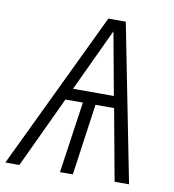

<svg xmlns="http://www.w3.org/2000/svg" viewBox="-99 -754 748 824"><g transform="rotate(10 275.0 -342.5)"><path d="M398 -311H317L273 0H217L262 -311H186L40 0H-21L307 -685H383L518 0H455ZM388 -362 338 -635 210 -362Z"/></g></svg>

Font: Fira Sans Light
Style: Italic
Weight: 300
Italic angle: -8°
Designer: bBox Type GmbH & Carrois Corporate GbR & Edenspiekermann AG
Foundry: bBox Type GmbH & Carrois Corporate GbR & Edenspiekermann AG
Version: Version 4.301